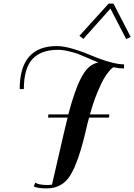

<svg xmlns="http://www.w3.org/2000/svg" viewBox="-20 -866 749 1071"><path d="M357 -210H248L250 -228H361Q400 -375 438.5 -442.5Q477 -510 529 -517Q517 -522 475.5 -540Q434 -558 415.5 -565Q397 -572 364 -580Q331 -588 303 -588Q208 -588 160.5 -536Q113 -484 113 -369H90Q90 -609 297 -609Q364 -609 486 -558Q608 -507 672 -507V-484Q646 -484 613 -491Q610 -490 605.5 -486.5Q601 -483 586 -465.5Q571 -448 556.5 -422Q542 -396 521 -345Q500 -294 482 -228H590L588 -210H477Q470 -187 461 -147Q420 32 374.5 108.5Q329 185 241 185Q215 185 196.5 182Q178 179 173 176L168 173L178 152Q192 166 247 166Q254 166 270 164L341 -144Q344 -157 350 -181Q356 -205 357 -210ZM596 -818 445 -649 423 -666 586 -846H613L709 -660L684 -648Z"/></svg>

Font: Sail
Style: Regular
Weight: 400
Designer: Miguel Hernandez
Foundry: Miguel Hernandez
Version: Version 1.002